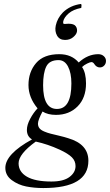

<svg xmlns="http://www.w3.org/2000/svg" viewBox="-20 -713 556 971"><path d="M161 3Q74 66 74 113Q74 156 116 180.5Q158 205 240 205Q301 205 331.5 182Q362 159 362 127Q362 101 343.5 82.5Q325 64 282 44Q221 16 161 3ZM415 -291Q415 -218 372.5 -175Q330 -132 263 -132Q222 -132 195 -149Q172 -106 172 -88Q172 -74 179.5 -64.5Q187 -55 203.5 -48Q220 -41 236 -37Q252 -33 279.5 -26.5Q307 -20 325 -14Q427 16 427 100Q427 238 199 238Q153 238 112.5 230Q72 222 39.5 198Q7 174 7 136Q7 66 142 -8Q116 -23 116 -56Q116 -81 132.5 -112Q149 -143 170 -165Q124 -220 124 -283Q124 -349 162.5 -394Q201 -439 280 -439Q342 -439 378 -397Q424 -439 477 -439Q494 -439 505 -429Q516 -419 516 -405Q516 -391 507 -381.5Q498 -372 485 -372Q468 -372 457 -389Q451 -399 442 -399Q436 -399 420.5 -391.5Q405 -384 395 -374Q415 -345 415 -291ZM341 -291Q341 -344 324 -376.5Q307 -409 276 -409Q230 -409 214 -376.5Q198 -344 198 -282Q198 -162 268 -162Q341 -162 341 -291ZM309 -511Q281 -511 268.5 -533Q256 -555 262 -584Q270 -621 298 -650Q335 -686 390 -693Q394 -688 391 -673Q350 -665 327.5 -645.5Q305 -626 300 -606Q300 -602 299.5 -599.5Q299 -597 300 -595Q301 -593 302 -592.5Q303 -592 305.5 -592Q308 -592 310.5 -592Q313 -592 317.5 -592.5Q322 -593 327 -593Q354 -593 363 -580.5Q372 -568 369 -552Q366 -538 349.5 -524.5Q333 -511 309 -511Z"/></svg>

Font: Linux Libertine O
Style: Italic
Weight: 400
Italic angle: -12°
Designer: Philipp H. Poll
Foundry: Philipp H. Poll
Version: Version 5.1.6